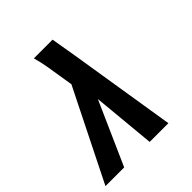

<svg xmlns="http://www.w3.org/2000/svg" viewBox="-200 -868 1001 1001"><g transform="rotate(-45 300.0 -367.5)"><path d="M3 0 253 -501 241 -576Q235 -616 228 -656Q221 -696 210 -735H348L372 -593L467 0H329L296 -349L141 0Z"/></g></svg>

Font: Iosevka Etoile Extrabold
Style: Italic
Weight: 800
Italic angle: -9°
Designer: Belleve Invis
Foundry: Belleve Invis
Version: Version 22.1.2; ttfautohint (v1.8.4)